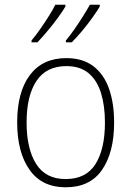

<svg xmlns="http://www.w3.org/2000/svg" viewBox="-20 -786 559 816"><path d="M465 -265Q465 -139 414 -64.5Q363 10 259 10Q158 10 105.5 -64.5Q53 -139 53 -266Q53 -395 107 -467Q161 -539 262 -539Q332 -539 377 -504.5Q422 -470 443.5 -408.5Q465 -347 465 -265ZM93 -266Q93 -154 133.5 -89.5Q174 -25 259 -25Q346 -25 386 -89Q426 -153 426 -265Q426 -336 409.5 -390Q393 -444 357 -474.5Q321 -505 262 -505Q177 -505 135 -442Q93 -379 93 -266ZM404 -758Q392 -738 372 -710Q352 -682 328.5 -654Q305 -626 285 -606H260V-614Q277 -634 296.5 -662Q316 -690 333.5 -718Q351 -746 362 -766H404ZM258 -758Q246 -738 226 -710.5Q206 -683 182.5 -655Q159 -627 139 -606H114V-614Q131 -634 150.5 -662Q170 -690 187.5 -717.5Q205 -745 215 -766H258Z"/></svg>

Font: Noto Sans Armenian SemiCondensed ExtraLight
Style: Regular
Weight: 200
Width: 4
Designer: Monotype Design Team
Foundry: Monotype Imaging Inc.
Version: Version 2.008; ttfautohint (v1.8.4.7-5d5b)